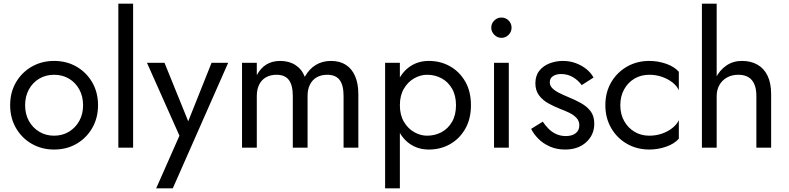

<svg xmlns="http://www.w3.org/2000/svg" viewBox="-20 -800 4272 1040"><path d="M35 -230Q35 -161 66.5 -106.5Q98 -52 152 -21Q206 10 273 10Q341 10 394.5 -21Q448 -52 479.5 -106.5Q511 -161 511 -230Q511 -300 479.5 -354Q448 -408 394.5 -439Q341 -470 273 -470Q206 -470 152 -439Q98 -408 66.5 -354Q35 -300 35 -230ZM116 -230Q116 -278 136.5 -315.5Q157 -353 192.5 -374Q228 -395 273 -395Q318 -395 353.5 -374Q389 -353 409.5 -315.5Q430 -278 430 -230Q430 -182 409.5 -145Q389 -108 353.5 -86.5Q318 -65 273 -65Q228 -65 192.5 -86.5Q157 -108 136.5 -145Q116 -182 116 -230Z M621 -780V0H701V-780Z M1216 -460H1126L984 -104L1017 -100L871 -460H776L952 -65L826 220H916Z M1921 -290Q1921 -347 1903.5 -387.5Q1886 -428 1853 -449Q1820 -470 1773 -470Q1727 -470 1691 -448.5Q1655 -427 1631 -384Q1615 -425 1580.5 -447.5Q1546 -470 1498 -470Q1455 -470 1423.5 -451Q1392 -432 1371 -393V-460H1291V0H1371V-280Q1371 -316 1384 -342Q1397 -368 1421 -381.5Q1445 -395 1478 -395Q1523 -395 1544.5 -367Q1566 -339 1566 -280V0H1646V-280Q1646 -316 1659 -342Q1672 -368 1696 -381.5Q1720 -395 1753 -395Q1798 -395 1819.5 -367Q1841 -339 1841 -280V0H1921Z M2146 220V-460H2066V220ZM2531 -230Q2531 -305 2500 -358.5Q2469 -412 2417.5 -441Q2366 -470 2303 -470Q2246 -470 2202.5 -441Q2159 -412 2134.5 -358.5Q2110 -305 2110 -230Q2110 -156 2134.5 -102Q2159 -48 2202.5 -19Q2246 10 2303 10Q2366 10 2417.5 -19Q2469 -48 2500 -102Q2531 -156 2531 -230ZM2450 -230Q2450 -177 2428.5 -140Q2407 -103 2371.5 -84Q2336 -65 2293 -65Q2258 -65 2224 -84Q2190 -103 2168 -140Q2146 -177 2146 -230Q2146 -283 2168 -320Q2190 -357 2224 -376Q2258 -395 2293 -395Q2336 -395 2371.5 -376Q2407 -357 2428.5 -320Q2450 -283 2450 -230Z M2641 -650Q2641 -628 2657.5 -611.5Q2674 -595 2696 -595Q2719 -595 2735 -611.5Q2751 -628 2751 -650Q2751 -673 2735 -689Q2719 -705 2696 -705Q2674 -705 2657.5 -689Q2641 -673 2641 -650ZM2656 -460V0H2736V-460Z M2920 -141 2857 -102Q2870 -75 2895.5 -49Q2921 -23 2958 -6.5Q2995 10 3041 10Q3112 10 3155.5 -30Q3199 -70 3199 -130Q3199 -171 3179.5 -197Q3160 -223 3127 -241.5Q3094 -260 3054 -276Q3030 -286 3008 -297Q2986 -308 2972 -322Q2958 -336 2958 -354Q2958 -377 2976 -388Q2994 -399 3019 -399Q3055 -399 3083.5 -382Q3112 -365 3131 -339L3195 -380Q3181 -406 3156 -426Q3131 -446 3098.5 -458Q3066 -470 3029 -470Q2992 -470 2957.5 -457Q2923 -444 2901.5 -417Q2880 -390 2880 -349Q2880 -309 2900.5 -282.5Q2921 -256 2951.5 -239.5Q2982 -223 3012 -211Q3039 -201 3063 -189.5Q3087 -178 3102.5 -161.5Q3118 -145 3118 -121Q3118 -94 3098.5 -78.5Q3079 -63 3045 -63Q3017 -63 2993.5 -73.5Q2970 -84 2952 -102Q2934 -120 2920 -141Z M3340 -230Q3340 -278 3360.5 -315.5Q3381 -353 3416.5 -374Q3452 -395 3497 -395Q3534 -395 3566.5 -383.5Q3599 -372 3623 -353Q3647 -334 3657 -311V-411Q3633 -439 3588.5 -454.5Q3544 -470 3497 -470Q3430 -470 3376 -439Q3322 -408 3290.5 -354Q3259 -300 3259 -230Q3259 -161 3290.5 -106.5Q3322 -52 3376 -21Q3430 10 3497 10Q3544 10 3588.5 -5.5Q3633 -21 3657 -49V-149Q3647 -127 3623 -107.5Q3599 -88 3566.5 -76.5Q3534 -65 3497 -65Q3452 -65 3416.5 -86.5Q3381 -108 3360.5 -145Q3340 -182 3340 -230Z M3862 -780H3782V0H3862ZM4077 -280V0H4157V-290Q4157 -350 4137.5 -390Q4118 -430 4082.5 -450Q4047 -470 3999 -470Q3951 -470 3914.5 -445Q3878 -420 3857 -377.5Q3836 -335 3836 -280H3862Q3862 -313 3876.5 -339Q3891 -365 3917.5 -380Q3944 -395 3979 -395Q4028 -395 4052.5 -366Q4077 -337 4077 -280Z"/></svg>

Font: Glinicke Jost Regular
Style: Regular
Weight: 400
Version: Version 3.710